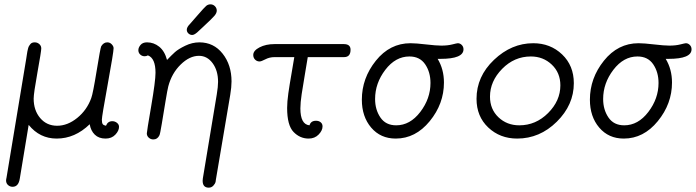

<svg xmlns="http://www.w3.org/2000/svg" viewBox="-20 -634 3204 884"><path d="M8 197Q8 192 10 184L101 -365Q102 -371 103.5 -381.5Q105 -392 106 -397Q107 -402 109 -410Q111 -418 113.5 -422Q116 -426 119.5 -430.5Q123 -435 128 -437Q133 -439 140 -439Q152 -439 161 -431Q170 -423 170 -411Q170 -398 152.5 -301Q135 -204 135 -180Q135 -126 165 -90.5Q195 -55 243 -55Q291 -55 335.5 -91Q380 -127 400 -182Q408 -203 425 -308Q442 -413 446 -421Q457 -439 474 -439Q486 -439 494.5 -430Q503 -421 503 -412Q503 -394 476 -246Q449 -98 449 -83Q449 -68 453 -62.5Q457 -57 468 -55Q476 -76 497 -76Q509 -76 518.5 -68.5Q528 -61 528 -50Q528 -32 511 -14Q494 4 466 4Q435 4 416.5 -14Q398 -32 393 -62Q325 4 241 4Q163 4 112 -59L71 189Q65 226 38 226Q26 226 17 218Q8 210 8 197Z M657 -439Q688 -439 713 -419Q738 -399 749 -358Q770 -380 785.5 -394Q801 -408 833 -423.5Q865 -439 898 -439Q964 -439 1005 -387Q1046 -335 1046 -259Q1046 -233 1040 -197L974 193Q974 197 972.5 204Q971 211 962.5 220.5Q954 230 941 230Q913 230 913 198Q913 191 914 187L978 -199Q984 -235 984 -257Q984 -309 959 -343Q934 -377 896 -377Q853 -377 812 -337Q771 -297 755 -237Q751 -222 742 -167.5Q733 -113 725 -64.5Q717 -16 714 -11Q705 8 686 8Q674 8 665 0Q656 -8 656 -20Q656 -28 676 -144.5Q696 -261 696 -299Q696 -366 661 -379Q654 -375 646 -375Q634 -375 625.5 -383Q617 -391 617 -403Q617 -415 627 -427Q637 -439 657 -439ZM840 -497Q840 -509 854 -523Q868 -539 889 -563Q921 -600 929.5 -607Q938 -614 949 -614Q961 -614 969.5 -605.5Q978 -597 978 -585Q978 -574 967.5 -561.5Q957 -549 916 -511Q898 -495 888 -485Q874 -473 865 -473Q855 -473 847.5 -480Q840 -487 840 -497Z M1146 -381Q1146 -401 1175 -416Q1204 -431 1244 -431H1563Q1594 -431 1594 -405Q1594 -371 1564 -371H1397Q1393 -345 1384 -293Q1375 -241 1369 -201Q1363 -161 1363 -135Q1363 -61 1405 -57Q1411 -78 1435 -78Q1448 -78 1456.5 -71Q1465 -64 1465 -52Q1465 -33 1447 -14.5Q1429 4 1401 4Q1361 4 1331.5 -26.5Q1302 -57 1302 -137Q1302 -165 1307.5 -204Q1313 -243 1322 -294Q1331 -345 1335 -371H1244Q1221 -371 1202 -361Q1183 -351 1175 -351Q1163 -351 1154.5 -359.5Q1146 -368 1146 -381Z M1646 -175Q1646 -274 1710.5 -354.5Q1775 -435 1870 -435Q1895 -435 1941.5 -429.5Q1988 -424 2012 -424Q2041 -424 2062.5 -429.5Q2084 -435 2088 -435Q2098 -435 2106 -427Q2114 -419 2114 -407Q2114 -363 2008 -363H1995Q2024 -315 2024 -254Q2024 -156 1958.5 -76Q1893 4 1802 4Q1732 4 1689 -46.5Q1646 -97 1646 -175ZM1707 -178Q1707 -129 1731.5 -93Q1756 -57 1804 -57Q1868 -57 1915 -118.5Q1962 -180 1962 -252Q1962 -302 1937.5 -338Q1913 -374 1865 -374Q1801 -374 1754 -312.5Q1707 -251 1707 -178Z M2174 -179Q2174 -282 2254.5 -358.5Q2335 -435 2435 -435Q2514 -435 2568 -383.5Q2622 -332 2622 -251Q2622 -151 2543.5 -73.5Q2465 4 2361 4Q2282 4 2228 -47Q2174 -98 2174 -179ZM2236 -189Q2236 -131 2275 -94Q2314 -57 2371 -57Q2447 -57 2503.5 -113.5Q2560 -170 2560 -241Q2560 -299 2520.5 -336.5Q2481 -374 2424 -374Q2348 -374 2292 -317Q2236 -260 2236 -189Z M2696 -175Q2696 -274 2760.5 -354.5Q2825 -435 2920 -435Q2945 -435 2991.5 -429.5Q3038 -424 3062 -424Q3091 -424 3112.5 -429.5Q3134 -435 3138 -435Q3148 -435 3156 -427Q3164 -419 3164 -407Q3164 -363 3058 -363H3045Q3074 -315 3074 -254Q3074 -156 3008.5 -76Q2943 4 2852 4Q2782 4 2739 -46.5Q2696 -97 2696 -175ZM2757 -178Q2757 -129 2781.5 -93Q2806 -57 2854 -57Q2918 -57 2965 -118.5Q3012 -180 3012 -252Q3012 -302 2987.5 -338Q2963 -374 2915 -374Q2851 -374 2804 -312.5Q2757 -251 2757 -178Z"/></svg>

Font: CMU Typewriter Text
Style: LightOblique
Weight: 200
Italic angle: -9.46001°
Version: Version 0.7.0